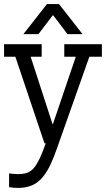

<svg xmlns="http://www.w3.org/2000/svg" viewBox="-20 -699 521 945"><path d="M419.8 -419.8 260.5 30.9Q245.7 74.1 229 109.9Q212.3 145.7 190.7 172.2Q169.1 198.8 139.5 212.3Q109.9 225.9 69.1 225.9Q46.9 225.9 24.7 222.2V154.3Q48.1 158 70.4 158Q90.1 158 106.8 153.7Q123.5 149.4 138.3 136.4Q153.1 123.5 169.1 93.2Q185.2 63 204.9 6.2H198.8L55.6 -419.8H0V-481.5H185.2V-419.8H130.9L238.3 -88.9H240.7L353.1 -419.8H296.3V-481.5H481.5V-419.8ZM239.5 -623.5 169.1 -530.9H95.1L211.1 -679H270.4L386.4 -530.9H312.3L242 -623.5Z"/></svg>

Font: Slabo 27px
Style: Regular
Weight: 400
Version: Version 1.02 Build 003a